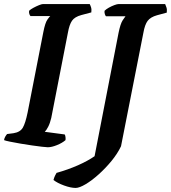

<svg xmlns="http://www.w3.org/2000/svg" viewBox="-30 -724 841 944"><path d="M205 0Q198 0 176.5 -2.5Q155 -5 127 -9Q99 -13 70 -18Q41 -23 19 -27.5Q-3 -32 -10 -35Q-9 -44 -4 -52.5Q1 -61 5 -65L36 -69Q69 -74 82 -96Q95 -118 106 -172L183 -566Q192 -612 203 -627.5Q214 -643 217 -645H120Q117 -648 114.5 -654.5Q112 -661 113 -671Q120 -678 134 -685.5Q148 -693 161.5 -698.5Q175 -704 181 -704H411Q414 -699 417.5 -688.5Q421 -678 419 -663L370 -650Q337 -641 324 -622Q311 -603 304 -564L222 -144Q216 -118 206.5 -100Q197 -82 190 -76L288 -63Q291 -59 292 -50Q293 -41 292 -35Q276 -21 250 -10.5Q224 0 205 0ZM342 200Q318 200 285 188Q252 176 233 161Q236 149 240.5 140Q245 131 248 126Q305 110 353.5 88.5Q402 67 435 44L553 -563Q562 -607 573 -624Q584 -641 587 -644H491Q488 -647 485.5 -654.5Q483 -662 484 -671Q492 -679 505.5 -686.5Q519 -694 532.5 -699Q546 -704 553 -704H782Q784 -699 788 -688.5Q792 -678 790 -662L742 -649Q710 -640 696 -621.5Q682 -603 675 -563L565 -5Q548 31 518.5 67Q489 103 455 133.5Q421 164 390.5 182Q360 200 342 200Z"/></svg>

Font: Texturina
Style: Bold Italic
Weight: 700
Italic angle: -11°
Designer: Guillermo Torres Carreño
Foundry: Omnibus-Type
Version: Version 1.002; ttfautohint (v1.8.3)